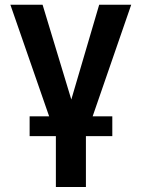

<svg xmlns="http://www.w3.org/2000/svg" viewBox="-20 -565 583 790"><path d="M22.7 -545.5H155.2L273.4 -155.5L388.1 -545.5H519.9L361.2 -86.3H442.1V-5H333.5V204.5H209.9V-5H101.9V-86.3H182.2Z"/></svg>

Font: Inter P Semi Bold
Style: Regular
Weight: 600
Designer: Rasmus Andersson
Foundry: rsms
Version: Version 3.018;git-588b23468